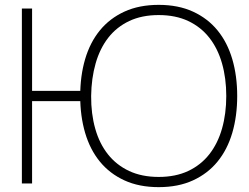

<svg xmlns="http://www.w3.org/2000/svg" viewBox="-20 -755 1026 790"><path d="M70 0V-720H112V-381H346V-339H112V0ZM633 15Q552.5 15 492 -12.8Q431.5 -40.5 391 -90Q350.5 -139.5 330.2 -208.5Q310 -277.5 310 -360Q310 -442.5 330.2 -511.5Q350.5 -580.5 391 -630Q431.5 -679.5 492 -707.2Q552.5 -735 633 -735Q713.5 -735 774 -707.2Q834.5 -679.5 875 -630Q915.5 -580.5 935.8 -511.5Q956 -442.5 956 -360Q956 -277.5 935.8 -208.5Q915.5 -139.5 875 -90Q834.5 -40.5 774 -12.8Q713.5 15 633 15ZM633 -27Q702.5 -27 754.5 -51.5Q806.5 -76 841.2 -120.2Q876 -164.5 893.5 -225.8Q911 -287 911 -360Q911 -433 893.5 -494.2Q876 -555.5 841.2 -599.8Q806.5 -644 754.5 -668.5Q702.5 -693 633 -693Q563.5 -693 511.8 -668.5Q460 -644 425.5 -599.8Q391 -555.5 373.5 -494.2Q356 -433 355 -360Q354.5 -287 371.8 -225.8Q389 -164.5 424 -120.2Q459 -76 511.2 -51.5Q563.5 -27 633 -27Z"/></svg>

Font: Vela Sans GX ExtLt
Style: Regular
Weight: 200
Designer: Principal design: Mikhail Sharanda - project Manrope.
Design modification: Ravid Balaliev
Foundry: Mikhail Sharanda
Version: Version 1.001